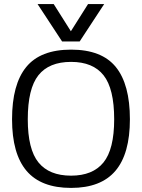

<svg xmlns="http://www.w3.org/2000/svg" viewBox="-20 -905 695 940"><path d="M164 -885H243L327 -752L411 -885H490L370 -702H284ZM39 -321Q39 -492 108.5 -577Q178 -662 328 -662Q478 -662 547 -577Q616 -492 616 -321Q616 -152 545 -68.5Q474 15 328 15Q181 15 110 -68.5Q39 -152 39 -321ZM539 -321Q539 -471 487 -536.5Q435 -602 328 -602Q220 -602 168 -536.5Q116 -471 116 -321Q116 -174 168.5 -109.5Q221 -45 328 -45Q434 -45 486.5 -109.5Q539 -174 539 -321Z"/></svg>

Font: Pridi Light
Style: Regular
Weight: 300
Designer: Katatrad Team
Foundry: CadsonDemak
Version: Version 1.003